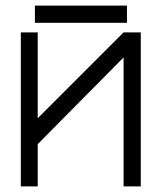

<svg xmlns="http://www.w3.org/2000/svg" viewBox="-20 -712 580 682"><path d="M480 -50H419V-508L114 -200V-50H54V-597H114V-292L419 -597H480ZM104 -692H431V-631H104Z"/></svg>

Font: 3270 Nerd Font
Style: Regular
Weight: 400
Monospace: yes
Version: Version 3.0.1;Nerd Fonts 3.3.0